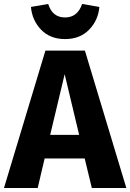

<svg xmlns="http://www.w3.org/2000/svg" viewBox="-33 -948 657 968"><path d="M123 -913 210 -928Q231 -860 295 -860Q358 -860 381 -928L468 -913Q462 -845 416 -798Q370 -751 295 -751Q220 -751 174.5 -798Q129 -845 123 -913ZM430 0 394 -149H192L157 0H-13L196 -693H395L604 0ZM220 -268H366L293 -574Z"/></svg>

Font: Fira Sans
Style: Bold
Weight: 700
Designer: bBox Type GmbH & Carrois Corporate GbR & Edenspiekermann AG
Foundry: bBox Type GmbH & Carrois Corporate GbR & Edenspiekermann AG
Version: Version 4.301;PS 004.301;hotconv 1.0.88;makeotf.lib2.5.64775